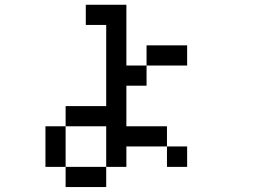

<svg xmlns="http://www.w3.org/2000/svg" viewBox="-20 -629 1040 790"><path d="M167 57.6V-109.4H250V-192.4H417V-526.4H333V-609.4H500V-359.4H583V-276.4H500V-109.4H667V-26.4H500V57.6H417V-109.4H250V57.6H417V140.6H250V57.6ZM667 -26.4H750V57.6H667ZM583 -359.4V-442.4H750V-359.4Z"/></svg>

Font: KH Dot kagurazaka 12
Style: Regular
Weight: 400
Designer: Original version for X68000 by Keitarou Hiraki (http://hp.vector.co.jp/authors/VA000874/) / TrueType conversion by Homem
Version: Version 1.00.20150527